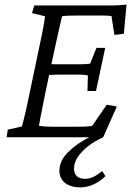

<svg xmlns="http://www.w3.org/2000/svg" viewBox="-20 -597 577 835"><path d="M360.4 -201.2 362.3 -268.6Q357.4 -270.5 347.2 -271.5Q336.9 -272.5 321.3 -272.5H241.2Q230.5 -272.5 214.8 -272Q199.2 -271.5 180.7 -270.5L191.4 -318.4Q209 -317.4 223.6 -317.4Q238.3 -317.4 250 -317.4H329.1Q344.7 -317.4 355 -318.4Q365.2 -319.3 372.1 -320.3L399.4 -388.7H437.5L397.5 -201.2ZM215.8 -375 176.8 -191.4Q172.9 -171.9 167 -142.1Q161.1 -112.3 155.8 -85.4Q150.4 -58.6 149.4 -49.8Q162.1 -47.9 174.8 -46.9Q187.5 -45.9 204.1 -45.9H311.5Q340.8 -45.9 357.4 -46.9Q374 -47.9 380.9 -49.8L444.3 -141.6L488.3 -133.8L428.7 0Q395.5 14.6 366.7 36.1Q337.9 57.6 319.8 83.5Q301.8 109.4 301.8 135.7Q301.8 157.2 314 168.9Q326.2 180.7 349.6 180.7Q368.2 180.7 386.7 171.9Q405.3 163.1 423.8 146.5L438.5 168.9Q415 192.4 386.7 205.1Q358.4 217.8 330.1 217.8Q298.8 217.8 278.3 208Q257.8 198.2 248 182.1Q238.3 166 238.3 146.5Q238.3 102.5 275.9 64.9Q313.5 27.3 368.2 0H8.8L13.7 -33.2L75.2 -46.9Q78.1 -56.6 82 -72.3Q85.9 -87.9 92.3 -114.7Q98.6 -141.6 107.4 -185.5L148.4 -380.9Q163.1 -449.2 168.9 -481.4Q174.8 -513.7 175.8 -526.4L119.1 -540L128.9 -573.2H447.3Q459 -573.2 470.2 -573.2Q481.4 -573.2 496.1 -574.2Q510.7 -575.2 530.3 -577.1L518.6 -450.2L477.5 -445.3L464.8 -527.3Q459 -528.3 449.7 -528.8Q440.4 -529.3 429.7 -529.3H308.6Q290 -529.3 276.9 -528.8Q263.7 -528.3 250 -526.4Q249 -523.4 245.1 -506.3Q241.2 -489.3 235.8 -465.3Q230.5 -441.4 225.1 -417Q219.7 -392.6 215.8 -375Z"/></svg>

Font: Crimson Pro Light
Style: Italic
Weight: 300
Italic angle: -12°
Designer: Jacques Le Bailly
Foundry: Baron von Fonthausen
Version: Version 1.003